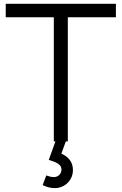

<svg xmlns="http://www.w3.org/2000/svg" viewBox="-20 -740 636 1005"><path d="M261.7 0V-649.7H10V-720H586.7V-649.7H335V0ZM267 244.7Q235.8 244.7 203.3 229L222.3 178.3Q245.5 187 261 187Q279.5 187 290.6 175.3Q301.7 163.7 301.7 148Q301.7 134 293.3 125Q285 116 272.7 110.5Q260.3 105 239 98Q238 97.8 237.2 97.7Q236.3 97.5 235.3 97L272.3 -5.7L326.7 -6L301.3 64Q329.5 76.7 345.6 98Q361.7 119.3 361.7 150.3Q361.7 176.7 348.8 198.3Q335.8 220 314.1 232.3Q292.3 244.7 267 244.7Z"/></svg>

Font: Hauora
Style: Regular
Weight: 400
Designer: Wayne Shih
Foundry: WCYS
Version: Version 1.001